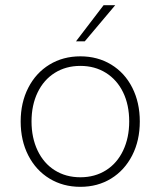

<svg xmlns="http://www.w3.org/2000/svg" viewBox="-20 -717 622 743"><path d="M60 -247Q60 -320 89.5 -377.5Q119 -435 171.5 -467Q224 -499 291 -499Q358 -499 410.5 -467Q463 -435 492 -377.5Q521 -320 521 -247Q521 -173 491.5 -115.5Q462 -58 410 -26Q358 6 291 6Q224 6 171.5 -26Q119 -58 89.5 -115.5Q60 -173 60 -247ZM480 -247Q480 -311 456.5 -359.5Q433 -408 390 -435Q347 -462 291 -462Q235 -462 192 -435Q149 -408 125.5 -359Q102 -310 102 -247Q102 -184 125.5 -134.5Q149 -85 192 -58Q235 -31 291 -31Q347 -31 390 -58Q433 -85 456.5 -134.5Q480 -184 480 -247ZM381 -697H426L308 -557H274Z"/></svg>

Font: Hanken Grotesk ExtraLight
Style: Regular
Weight: 200
Designer: Alfredo Marco Pradil
Foundry: Hanken Design Co.
Version: Version 3.014